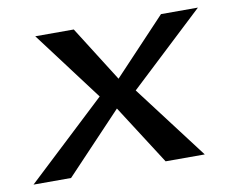

<svg xmlns="http://www.w3.org/2000/svg" viewBox="-58 -523 714 594"><g transform="rotate(-10 299.0 -225.5)"><path d="M2 0H120L297 -187L417 0H540L364 -232L598 -451H482L318 -277L208 -451H87L251 -233Z"/></g></svg>

Font: Charger Sport
Style: BdNrwObl
Weight: 700
Designer: Jasper
Foundry: Cannot Into Space Fonts
Version: Version 1.1